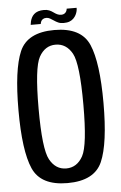

<svg xmlns="http://www.w3.org/2000/svg" viewBox="-55 -813 540 856"><g transform="rotate(-5 215.0 -385.0)"><path d="M212.5 4.5Q333 4.5 368 -75.8Q403 -156 403 -337.5Q403 -518.5 368 -599.5Q333 -680.5 212.5 -680.5Q92 -680.5 57.2 -600Q22.5 -519.5 22.5 -337.5Q22.5 -156 57.8 -75.8Q93 4.5 212.5 4.5ZM212.5 -61Q165 -61 138.8 -108.5Q112.5 -156 112.5 -337.5Q112.5 -520.5 138.8 -567.8Q165 -615 212.5 -615Q260.5 -615 286.8 -567.8Q313 -520.5 313 -337.5Q313 -156 286.8 -108.5Q260.5 -61 212.5 -61ZM257 -708Q273 -708 283.8 -712.2Q294.5 -716.5 301.5 -723.5Q308.5 -730.5 312.8 -738.8Q317 -747 319 -755.5Q321 -764 320.5 -770.5H276Q276 -765.5 273.2 -759.5Q270.5 -753.5 264.5 -749.5Q258.5 -745.5 250 -745.5Q240 -745.5 231.8 -749.5Q223.5 -753.5 215.5 -759.5Q207.5 -765.5 197.8 -769.5Q188 -773.5 174.5 -773.5Q159.5 -773.5 148.2 -769.8Q137 -766 129.8 -759.2Q122.5 -752.5 118.5 -744.2Q114.5 -736 112.5 -727.8Q110.5 -719.5 110 -712.5H155Q155.5 -717.5 158 -723.5Q160.5 -729.5 166.5 -733.5Q172.5 -737.5 182 -737.5Q190.5 -737.5 198.5 -733Q206.5 -728.5 214.8 -722.8Q223 -717 233 -712.5Q243 -708 257 -708Z"/></g></svg>

Font: Anybody Condensed
Style: Regular
Weight: 400
Width: 3
Designer: Tyler Finck
Foundry: Etcetera Type Company
Version: Version 1.113;gftools[0.9.25]